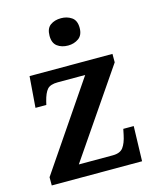

<svg xmlns="http://www.w3.org/2000/svg" viewBox="-115 -845 751 924"><g transform="rotate(-15 261.0 -383.0)"><path d="M27 0V-41L320 -472H183Q146 -472 131 -455Q116 -438 106 -398L102 -381H48L60 -536H473V-494L179 -64H348Q385 -64 400.5 -85Q416 -106 424 -145L430 -174H482L477 0ZM278 -630Q246 -630 224.5 -646Q203 -662 203 -698Q203 -735 224.5 -750.5Q246 -766 278 -766Q308 -766 330.5 -750.5Q353 -735 353 -698Q353 -662 330.5 -646Q308 -630 278 -630Z"/></g></svg>

Font: Noto Serif Telugu SemiBold
Style: Regular
Weight: 600
Designer: Jelle Bosma - Monotype Design Team
Foundry: Monotype Imaging Inc.
Version: Version 2.005; ttfautohint (v1.8.4.7-5d5b)